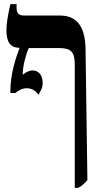

<svg xmlns="http://www.w3.org/2000/svg" viewBox="-20 -667 472 927"><path d="M166 -209C171 -221 186 -238 186 -266C186 -307 165 -327 136 -327C123 -327 103 -318 90 -306V-312C90 -350 106 -407 119 -435H263C322 -435 341 -418 341 -355V240H357C374 232 384 222 402 203L393 -431C391 -541 350 -592 269 -592H96C71 -592 60 -603 60 -629V-647H30C17 -587 11 -553 11 -522C11 -466 28 -437 74 -436V-434C58 -392 30 -312 30 -227V-218H54C71 -232 89 -241 109 -241C133 -241 153 -229 166 -209Z"/></svg>

Font: Noto Serif Hebrew ExtraCondensed ExtraBold
Style: Regular
Weight: 800
Width: 2
Designer: Monotype Design Team
Foundry: Monotype Imaging Inc.
Version: Version 2.004